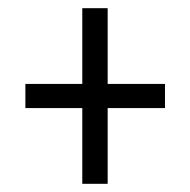

<svg xmlns="http://www.w3.org/2000/svg" viewBox="-20 -592 465 469"><path d="M181 -143V-328H42V-387H181V-572H243V-387H383V-328H243V-143Z"/></svg>

Font: Noto Serif Myanmar ExtraCondensed Medium
Style: Regular
Weight: 500
Width: 2
Designer: Ben Mitchell and the Monotype Design Team
Foundry: Monotype Imaging Inc.
Version: Version 2.106; ttfautohint (v1.8.4.7-5d5b)